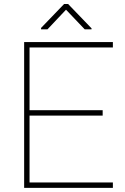

<svg xmlns="http://www.w3.org/2000/svg" viewBox="-20 -916 609 936"><path d="M530.3 -26.4V0H97.7V-710.9H530.3V-684.6H124V-378.9H480.5V-352.5H124V-26.4ZM312 -896.5 426.3 -777.8V-772.9H393.1L301.8 -868.7L211.4 -772.9H180.2V-779.8L292.5 -896.5Z"/></svg>

Font: Vazirmatn RD FD Thin
Style: Regular
Weight: 100
Designer: Saber Rastikerdar
Foundry: Saber Rastikerdar
Version: Version 33.003